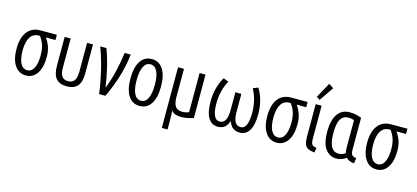

<svg xmlns="http://www.w3.org/2000/svg" viewBox="-72 -1379 4696 2161"><g transform="rotate(15 2276.0 -298.5)"><path d="M228 11Q146 11 98 -59Q50 -129 50 -253Q50 -381 103.5 -451.5Q157 -522 257 -522H448V-461H336Q365 -422 384 -370.5Q403 -319 403 -248Q403 -128 356 -58.5Q309 11 228 11ZM228 -50Q278 -50 305 -103.5Q332 -157 332 -249Q332 -328 312 -380Q292 -432 266 -461H254Q189 -461 155 -407Q121 -353 121 -252Q121 -156 148.5 -103Q176 -50 228 -50Z M704 10Q620 10 579.5 -37Q539 -84 539 -184V-522H609V-187Q609 -114 631.5 -82Q654 -50 703 -50Q752 -50 776 -82.5Q800 -115 800 -188V-522H869V-184Q869 -84 828.5 -37Q788 10 704 10Z M1080 0Q1070 -80 1052 -170.5Q1034 -261 1009 -352Q984 -443 953 -522H1025Q1062 -425 1088.5 -313Q1115 -201 1131 -88Q1170 -186 1196 -294Q1222 -402 1238 -522H1309Q1290 -368 1248 -238.5Q1206 -109 1153 0Z M1553 11Q1468 11 1421.5 -60.5Q1375 -132 1375 -262Q1375 -392 1421.5 -463.5Q1468 -535 1553 -535Q1638 -535 1684.5 -463.5Q1731 -392 1731 -262Q1731 -132 1684.5 -60.5Q1638 11 1553 11ZM1553 -50Q1604 -50 1631.5 -103.5Q1659 -157 1659 -262Q1659 -366 1631.5 -420Q1604 -474 1553 -474Q1502 -474 1474.5 -420Q1447 -366 1447 -262Q1447 -158 1474.5 -104Q1502 -50 1553 -50Z M1860 185V-522H1929V-198Q1929 -117 1954.5 -83.5Q1980 -50 2033 -50Q2051 -50 2072 -54Q2093 -58 2111 -65V-522H2180V-16Q2146 -5 2109 2.5Q2072 10 2036 10Q2002 10 1971 0.5Q1940 -9 1923 -37Q1925 -8 1926 26Q1927 60 1927 93V185Z M2462 9Q2392 9 2352.5 -54Q2313 -117 2313 -247Q2313 -321 2330.5 -394Q2348 -467 2388 -535L2448 -512Q2413 -448 2397.5 -379Q2382 -310 2382 -244Q2382 -53 2468 -53Q2513 -53 2534.5 -92Q2556 -131 2556 -205V-417H2626V-205Q2626 -131 2647 -92Q2668 -53 2714 -53Q2799 -53 2799 -244Q2799 -310 2783.5 -379Q2768 -448 2733 -512L2793 -535Q2833 -467 2851 -394Q2869 -321 2869 -247Q2869 -117 2829.5 -54Q2790 9 2719 9Q2670 9 2638.5 -15.5Q2607 -40 2590 -93Q2574 -41 2543.5 -16Q2513 9 2462 9Z M3150 11Q3068 11 3020 -59Q2972 -129 2972 -253Q2972 -381 3025.5 -451.5Q3079 -522 3179 -522H3370V-461H3258Q3287 -422 3306 -370.5Q3325 -319 3325 -248Q3325 -128 3278 -58.5Q3231 11 3150 11ZM3150 -50Q3200 -50 3227 -103.5Q3254 -157 3254 -249Q3254 -328 3234 -380Q3214 -432 3188 -461H3176Q3111 -461 3077 -407Q3043 -353 3043 -252Q3043 -156 3070.5 -103Q3098 -50 3150 -50Z M3591 7Q3538 3 3510.5 -14Q3483 -31 3473.5 -62Q3464 -93 3464 -138V-522H3533V-148Q3533 -120 3536 -98.5Q3539 -77 3553 -64.5Q3567 -52 3600 -48ZM3494 -580 3455 -605 3552 -782 3608 -746Z M3845 10Q3769 10 3719 -54Q3669 -118 3669 -257Q3669 -340 3689 -402Q3709 -464 3751.5 -498.5Q3794 -533 3862 -533Q3899 -533 3933 -525.5Q3967 -518 3997 -505V-134Q3997 -91 4011 -73.5Q4025 -56 4062 -53L4053 10Q3989 5 3959 -30Q3935 -11 3906 -0.5Q3877 10 3845 10ZM3853 -50Q3900 -50 3934 -77Q3927 -104 3927 -139V-458Q3901 -471 3860 -471Q3824 -471 3797 -452Q3770 -433 3755 -387Q3740 -341 3740 -258Q3740 -192 3750.5 -151Q3761 -110 3777.5 -88Q3794 -66 3814 -58Q3834 -50 3853 -50Z M4313 11Q4231 11 4183 -59Q4135 -129 4135 -253Q4135 -381 4188.5 -451.5Q4242 -522 4342 -522H4533V-461H4421Q4450 -422 4469 -370.5Q4488 -319 4488 -248Q4488 -128 4441 -58.5Q4394 11 4313 11ZM4313 -50Q4363 -50 4390 -103.5Q4417 -157 4417 -249Q4417 -328 4397 -380Q4377 -432 4351 -461H4339Q4274 -461 4240 -407Q4206 -353 4206 -252Q4206 -156 4233.5 -103Q4261 -50 4313 -50Z"/></g></svg>

Font: Ubuntu Sans Condensed
Style: Regular
Weight: 400
Width: 3
Designer: Dalton Maag Ltd
Foundry: Dalton Maag Ltd
Version: Version 1.006; ttfautohint (v1.8.4.7-5d5b)